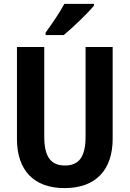

<svg xmlns="http://www.w3.org/2000/svg" viewBox="-20 -955 665 985"><path d="M462 -935H310C286 -890 247 -833 214 -788V-775H307C354 -814 431 -888 462 -926ZM558 -714H419V-255C419 -151 386 -106 313 -106C243 -106 207 -148 207 -254V-714H67V-242C67 -82 153 10 311 10C475 10 558 -87 558 -243Z"/></svg>

Font: Noto Sans Display SemiCondensed
Style: Bold
Weight: 700
Width: 4
Designer: Monotype Design Team
Foundry: Monotype Imaging Inc.
Version: Version 1.900